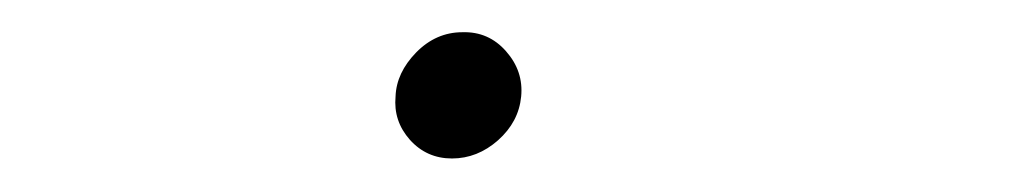

<svg xmlns="http://www.w3.org/2000/svg" viewBox="-20 -93 627 118"><path d="M223.1 -33.7Q221.7 -18.6 231.9 -7.1Q242.2 4.4 257.8 4.4Q273.4 4.4 286.1 -6.8Q298.8 -18.1 300.3 -33.7Q301.8 -49.3 291 -61.5Q280.3 -73.7 264.2 -73.2Q248 -73.2 235.8 -60.8Q223.6 -48.3 223.1 -33.7Z"/></svg>

Font: Roboto Mono ExtraLight
Style: Italic
Weight: 250
Italic angle: -10°
Monospace: yes
Designer: Google
Version: Version 3.000